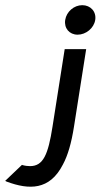

<svg xmlns="http://www.w3.org/2000/svg" viewBox="-132 -641 389 742"><path d="M-112 58 -106 61C-20 93 60 95 111 -5C130 -40 144 -88 154 -152L201 -451H118L71 -152C54 -43 35 1 -16 1C-24 1 -34 0 -45 -3L-47 -4ZM120 -564C115 -532 136 -507 168 -507C200 -507 231 -532 236 -564C241 -596 218 -621 186 -621C154 -621 125 -596 120 -564Z"/></svg>

Font: Charger Sport
Style: SeBdObl
Weight: 600
Designer: Jasper
Foundry: Cannot Into Space Fonts
Version: Version 1.1